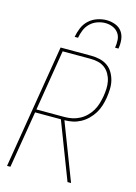

<svg xmlns="http://www.w3.org/2000/svg" viewBox="-140 -1028 779 1101"><g transform="rotate(15 250.0 -477.5)"><path d="M375 0 245 -338H92L36 0H16L137 -735H320Q346 -735 371 -729Q396 -723 416 -709Q436 -695 448.5 -673.5Q461 -652 467 -628Q473 -604 472 -577.5Q471 -551 467 -525Q463 -501 455.5 -477Q448 -453 434.5 -431Q421 -409 402 -390.5Q383 -372 360.5 -360Q338 -348 314 -343Q290 -338 266 -338L396 0ZM262 -356Q284 -356 306.5 -360.5Q329 -365 350 -376Q371 -387 388.5 -404Q406 -421 418 -441.5Q430 -462 436.5 -484Q443 -506 447 -528Q451 -551 452 -574.5Q453 -598 448.5 -619.5Q444 -641 433 -660.5Q422 -680 405 -693Q388 -706 366 -711.5Q344 -717 320 -717H154L95 -356ZM199 -815Q204 -842 215 -869Q226 -896 247.5 -916Q269 -936 297 -945.5Q325 -955 352 -955Q379 -955 404 -945.5Q429 -936 443.5 -916Q458 -896 461 -869Q464 -842 459 -815H439Q443 -838 441.5 -861.5Q440 -885 427 -902.5Q414 -920 393 -928.5Q372 -937 349 -937Q326 -937 302 -928.5Q278 -920 260 -902.5Q242 -885 232.5 -861.5Q223 -838 219 -815Z"/></g></svg>

Font: Iosevka Thin
Style: Italic
Weight: 100
Italic angle: -9°
Monospace: yes
Designer: Belleve Invis
Foundry: Belleve Invis
Version: Version 32.5.0; ttfautohint (v1.8.4)